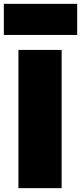

<svg xmlns="http://www.w3.org/2000/svg" viewBox="-45 -965 422 1000"><path d="M276 15H51V-705H276ZM357 -783H-25V-945H357Z"/></svg>

Font: Repo
Style: ExtraBlack
Weight: 1000
Designer: Stefan Peev
Foundry: Context Ltd
Version: Version 001.000